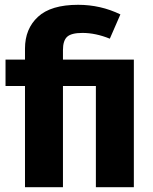

<svg xmlns="http://www.w3.org/2000/svg" viewBox="-20 -779 638 799"><path d="M481 -719 437 -618Q378 -642 323 -642Q277 -642 259.5 -626Q242 -610 242 -571V-531H537V0H379V-421H242V0H84V-421H3V-531H84V-577Q84 -659 138 -709Q192 -759 305 -759Q399 -759 481 -719Z"/></svg>

Font: FiraGOUPP
Style: Bold
Weight: 700
Designer: bBox Type
Foundry: bBox Type GmbH
Version: Version 1.001